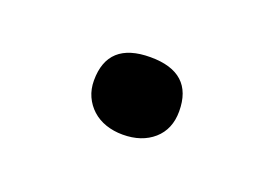

<svg xmlns="http://www.w3.org/2000/svg" viewBox="-35 -472 350 246"><g transform="rotate(20 140.0 -349.5)"><path d="M198.2 -349.1Q198.2 -324.7 182.1 -310.5Q166 -296.4 140.1 -296.4Q127.9 -296.4 117.2 -300Q106.4 -303.7 98.6 -310.8Q90.8 -317.9 86.4 -327.6Q82 -337.4 82 -349.1Q82 -401.9 140.1 -401.9Q198.2 -401.9 198.2 -349.1Z"/></g></svg>

Font: HM XNiloofar
Style: Regular
Weight: 400
Designer: Hossein Movahhedian
Version: Version 2.8, 2015